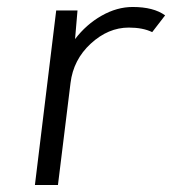

<svg xmlns="http://www.w3.org/2000/svg" viewBox="-20 -530 493 550"><path d="M360 -510Q420 -510 453 -486L416 -438Q389 -451 349 -451Q290 -451 240 -405Q190 -359 182 -292L146 0H80L141 -500H202L195 -418Q227 -460 271 -485Q315 -510 360 -510Z"/></svg>

Font: Orkney Light
Style: LightItalic
Weight: 300
Designer: Samuel Oakes and Alfredo Marco Pradil
Foundry: Alfredo Marco Pradil
Version: 1.0; ttfautohint (v1.5)